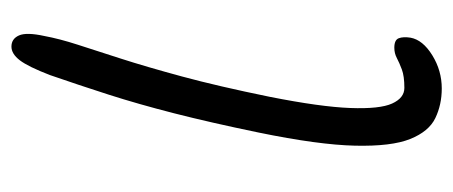

<svg xmlns="http://www.w3.org/2000/svg" viewBox="-254 -546 811 344"><g transform="rotate(-90 152.0 -374.5)"><path d="M165 11Q136 11 112 -0.5Q88 -12 74.5 -45.5Q61 -79 62.5 -144.5Q64 -210 86 -317Q104 -404 120.5 -468.5Q137 -533 154 -586Q171 -639 189 -691Q204 -730 215.5 -745Q227 -760 240 -760Q254 -760 260 -746.5Q266 -733 259 -701Q254 -674 243.5 -641.5Q233 -609 218.5 -564Q204 -519 186.5 -454.5Q169 -390 150 -297Q132 -206 130 -153Q128 -100 138 -78Q148 -56 166 -56Q187 -56 199 -60.5Q211 -65 219.5 -69.5Q228 -74 238 -74Q252 -74 255 -66Q258 -58 256 -45Q252 -23 224.5 -6Q197 11 165 11Z"/></g></svg>

Font: Shantell Sans Normal
Style: Italic
Weight: 300
Italic angle: -11.31°
Designer: Stephen Nixon, Anya Danilova, Shantell Martin
Foundry: Arrow Type
Version: Version 1.008;[a672d596b]